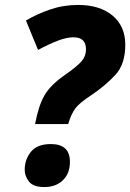

<svg xmlns="http://www.w3.org/2000/svg" viewBox="-20 -744 527 777"><path d="M122 -242H256Q268 -283 285 -305.5Q302 -328 351 -360Q406 -397 446.5 -440.5Q487 -484 487 -563Q487 -638 435.5 -681Q384 -724 296 -724Q236 -724 182.5 -705.5Q129 -687 85 -661L134 -542Q177 -565 213 -579Q249 -593 278 -593Q328 -593 328 -544Q328 -517 310.5 -496.5Q293 -476 246 -443Q185 -401 160.5 -359Q136 -317 122 -242ZM159 13Q206 13 234.5 -14.5Q263 -42 263 -89Q263 -161 186 -161Q130 -161 105 -129.5Q80 -98 80 -57Q80 -31 97.5 -9Q115 13 159 13Z"/></svg>

Font: Noto Sans Display Extra
Style: Italic
Weight: 800
Italic angle: -12°
Designer: Monotype Design Team
Foundry: Monotype Imaging Inc.
Version: Version 1.900